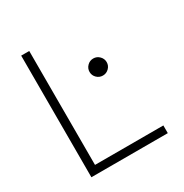

<svg xmlns="http://www.w3.org/2000/svg" viewBox="-161 -820 909 948"><g transform="rotate(-30 293.0 -346.5)"><path d="M89.8 0V-693.4H135.7V-43.9H525.4V0ZM390.6 -406.2Q370.6 -406.2 356.2 -420.4Q341.8 -434.6 341.8 -454.6Q341.8 -474.6 356.2 -489Q370.6 -503.4 390.6 -503.4Q410.6 -503.4 425 -489Q439.5 -474.6 439.5 -454.6Q439.5 -434.6 425 -420.4Q410.6 -406.2 390.6 -406.2Z"/></g></svg>

Font: Cascadia Mono NF ExtraLight
Style: Regular
Weight: 200
Monospace: yes
Designer: Aaron Bell
Foundry: Saja Typeworks
Version: Version 2404.023; ttfautohint (v1.8.4)